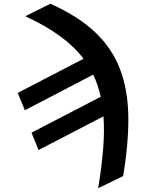

<svg xmlns="http://www.w3.org/2000/svg" viewBox="-20 -788 787 1021"><path d="M114.7 -701.7 247.6 -768.1Q396 -702.1 486.3 -616.2Q576.7 -530.3 618.7 -419.2Q660.6 -308.1 662.4 -167.5Q664.1 -26.9 634.8 148.4L502 212.9Q520.5 101.1 528.3 6.1Q536.1 -88.9 530.3 -169.4L185.1 9.8L147.5 -82.5L515.6 -273.4Q501.5 -336.9 475.6 -391.1L112.3 -201.7L74.2 -293.9L424.3 -475.6Q374 -541.5 297.9 -596.9Q221.7 -652.3 114.7 -701.7Z"/></svg>

Font: Inter Semi Bold
Style: Italic
Weight: 600
Italic angle: -9.39999°
Designer: Rasmus Andersson
Foundry: rsms
Version: Version 4.000;git-3c8e0fc